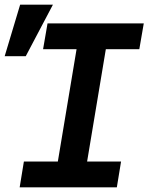

<svg xmlns="http://www.w3.org/2000/svg" viewBox="-41 -800 661 820"><path d="M43 0H458L476 -110H331L411 -590H554L573 -700H162L143 -590H286L206 -110H61ZM185 -780H45L-21 -560H69Z"/></svg>

Font: CommitMono
Style: Bold Italic
Weight: 700
Monospace: yes
Designer: Eigil Nikolajsen
Foundry: Eigil Nikolajsen
Version: Version 1.143